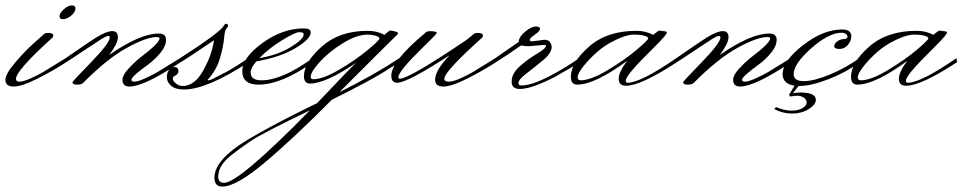

<svg xmlns="http://www.w3.org/2000/svg" viewBox="-87 -295 3569 710"><path d="M192 -264Q192 -250 176 -237Q160 -224 146.5 -224Q133 -224 133 -235Q133 -246 149 -260.5Q165 -275 178.5 -275Q192 -275 192 -264ZM107 -156Q-28 -34 -28 -3Q-28 7 -14.5 7Q-1 7 26 -5Q53 -17 74 -29.5Q95 -42 124.5 -60.5Q154 -79 156 -80L158 -65Q112 -35 53 -5Q-6 25 -36.5 25Q-67 25 -67 0Q-67 -21 -31 -63.5Q5 -106 41 -138L77 -170Q82 -174 96 -173Q110 -172 110 -163Q110 -159 107 -156Z M317 -92Q431 -171 500 -171Q527 -171 527 -148Q527 -125 507 -100.5Q487 -76 463 -58Q399 -12 399 0Q399 7 410.5 7Q422 7 449 -5Q476 -17 497 -29.5Q518 -42 547.5 -60.5Q577 -79 579 -80L581 -65Q446 25 392 25Q366 25 366 0Q366 -17 387.5 -40.5Q409 -64 434 -84Q503 -136 503 -153Q503 -158 492 -158Q455 -158 382 -118Q309 -78 220 12Q214 18 197.5 18Q181 18 181 9Q181 6 250 -65Q319 -136 319 -157Q319 -162 312.5 -162Q306 -162 285.5 -149Q265 -136 222.5 -107.5Q180 -79 150 -60L147 -74Q162 -84 188 -102Q214 -120 231 -131.5Q248 -143 268 -156Q307 -180 328 -180Q349 -180 349 -157.5Q349 -135 317 -92Z M741 -201Q745 -207 750.5 -207Q756 -207 756 -201Q756 -195 750 -189Q744 -183 741.5 -152.5Q739 -122 726 -78.5Q713 -35 681 0Q681 2 685 2Q692 2 736 -22L750 -29Q788 -50 831 -80L833 -65Q677 36 594 36Q561 36 545.5 22Q530 8 530 -9Q530 -26 538 -36.5Q546 -47 558 -47Q573 -47 573 -31Q573 -21 557 -13Q552 -10 552 -3Q552 4 563.5 13.5Q575 23 588 23Q632 23 663.5 -32.5Q695 -88 704 -143V-146Q607 -80 573 -60L570 -74Q733 -179 741 -201Z M1036 -168Q1036 -176 1020 -176Q1004 -176 955 -145.5Q906 -115 872 -80Q939 -91 987.5 -120.5Q1036 -150 1036 -168ZM840 -27Q840 2 880 2Q956 2 1069 -80L1071 -65Q953 18 869 18Q809 18 809 -32Q809 -82 883.5 -136Q958 -190 1037 -190Q1062 -190 1062 -175Q1062 -151 1006.5 -117.5Q951 -84 861 -68Q840 -44 840 -27Z M1072 -2Q1107 -2 1167.5 -37.5Q1228 -73 1272 -109.5Q1316 -146 1316 -152.5Q1316 -159 1301.5 -163Q1287 -167 1273 -167Q1232 -167 1180.5 -135Q1129 -103 1095.5 -66Q1062 -29 1062 -11Q1062 -2 1072 -2ZM742 381Q796 381 1059 113Q882 198 839.5 227Q797 256 770.5 277Q744 298 732 317.5Q720 337 720 359Q720 381 742 381ZM1335 -166Q1351 -182 1356.5 -182Q1362 -182 1373.5 -179Q1385 -176 1385 -172.5Q1385 -169 1377 -162Q1369 -155 1168 46Q1300 -20 1390 -80L1392 -65Q1347 -39 1328 -26Q1274 7 1140 74Q995 220 890.5 307.5Q786 395 735 395Q706 395 706 362Q706 329 736 294.5Q766 260 825 224Q918 168 1074 92Q1081 89 1085 87Q1102 70 1139.5 30Q1177 -10 1189 -22Q1201 -34 1207 -40Q1220 -54 1230 -63Q1119 13 1060 14Q1037 14 1037 -13Q1037 -64 1102.5 -122.5Q1168 -181 1272 -181Q1307 -181 1335 -166Z M1490 -177Q1495 -181 1517 -179Q1528 -177 1528 -174.5Q1528 -172 1523 -166Q1518 -160 1475 -118Q1386 -31 1386 -9Q1386 -4 1392 -4Q1426 -4 1639 -148L1666 -170Q1671 -174 1685 -173Q1699 -172 1699 -163Q1699 -159 1696 -156Q1556 -30 1556 -4Q1556 7 1572 7Q1588 7 1615 -5Q1642 -17 1663 -29.5Q1684 -42 1713.5 -60.5Q1743 -79 1745 -80L1747 -65Q1701 -35 1642 -5Q1583 25 1552.5 25Q1522 25 1522 0Q1522 -35 1576 -91Q1419 11 1382 11Q1360 11 1360 -15Q1360 -70 1490 -177Z M1880 -142 1927 -148Q1939 -148 1946 -140Q1953 -132 1953 -121Q1953 -99 1922 -73Q1891 -47 1860.5 -24Q1830 -1 1830 13Q1830 21 1843 21Q1886 21 1974 -29Q2012 -50 2055 -80L2057 -65Q2023 -43 1981 -20Q1957 -5 1911 14.5Q1865 34 1835 34Q1805 34 1805 7Q1805 -24 1837 -51.5Q1869 -79 1900.5 -97.5Q1932 -116 1932 -126Q1932 -129 1925 -129L1869 -124Q1853 -124 1840 -127Q1792 -93 1739 -60L1736 -74L1831 -140Q1832 -159 1855 -178Q1878 -197 1894 -197Q1910 -197 1910 -188.5Q1910 -180 1891 -167Q1872 -154 1872 -148Q1872 -142 1880 -142Z M2060 2Q2098 2 2161.5 -36.5Q2225 -75 2267.5 -111Q2310 -147 2310 -153Q2310 -159 2295.5 -163Q2281 -167 2256 -167Q2231 -167 2190 -147.5Q2149 -128 2119 -101Q2089 -74 2069 -48Q2049 -22 2049 -10Q2049 2 2060 2ZM2328 -166Q2348 -182 2350 -182Q2377 -179 2378 -177.5Q2379 -176 2379 -174Q2379 -172 2371 -161.5Q2363 -151 2324 -112Q2227 -17 2227 3Q2227 11 2234 11Q2282 11 2414 -80L2416 -65Q2283 22 2228 22Q2201 22 2201 -3.5Q2201 -29 2232 -70Q2114 17 2048 18Q2024 18 2024 -11Q2024 -63 2090.5 -122Q2157 -181 2266 -181Q2302 -181 2328 -166Z M2575 -92Q2689 -171 2758 -171Q2785 -171 2785 -148Q2785 -125 2765 -100.5Q2745 -76 2721 -58Q2657 -12 2657 0Q2657 7 2668.5 7Q2680 7 2707 -5Q2734 -17 2755 -29.5Q2776 -42 2805.5 -60.5Q2835 -79 2837 -80L2839 -65Q2704 25 2650 25Q2624 25 2624 0Q2624 -17 2645.5 -40.5Q2667 -64 2692 -84Q2761 -136 2761 -153Q2761 -158 2750 -158Q2713 -158 2640 -118Q2567 -78 2478 12Q2472 18 2455.5 18Q2439 18 2439 9Q2439 6 2508 -65Q2577 -136 2577 -157Q2577 -162 2570.5 -162Q2564 -162 2543.5 -149Q2523 -136 2480.5 -107.5Q2438 -79 2408 -60L2405 -74Q2420 -84 2446 -102Q2472 -120 2489 -131.5Q2506 -143 2526 -156Q2565 -180 2586 -180Q2607 -180 2607 -157.5Q2607 -135 2575 -92Z M2848 -21Q2848 5 2885.5 5Q2923 5 2982 -19.5Q3041 -44 3091 -80L3093 -65Q3041 -27 2976.5 -2Q2912 23 2867 23H2866L2845 50Q2859 47 2872 47Q2930 47 2930 74Q2930 92 2903.5 108.5Q2877 125 2842 125Q2807 125 2776 108L2783 101Q2813 114 2839.5 114Q2866 114 2881 104.5Q2896 95 2896 84Q2896 73 2885 66Q2874 59 2863 59Q2852 59 2834 62L2831 55L2851 22Q2807 15 2807 -21Q2807 -69 2882 -127.5Q2957 -186 3027 -186Q3061 -186 3061 -161Q3061 -144 3048.5 -129Q3036 -114 3017 -114Q2998 -114 2998 -124Q2998 -134 3009 -142Q3020 -150 3033.5 -150.5Q3047 -151 3047 -160Q3047 -165 3041 -169.5Q3035 -174 3026 -174Q2978 -174 2913 -116.5Q2848 -59 2848 -21Z M3096 2Q3134 2 3197.5 -36.5Q3261 -75 3303.5 -111Q3346 -147 3346 -153Q3346 -159 3331.5 -163Q3317 -167 3292 -167Q3267 -167 3226 -147.5Q3185 -128 3155 -101Q3125 -74 3105 -48Q3085 -22 3085 -10Q3085 2 3096 2ZM3364 -166Q3384 -182 3386 -182Q3413 -179 3414 -177.5Q3415 -176 3415 -174Q3415 -172 3407 -161.5Q3399 -151 3360 -112Q3263 -17 3263 3Q3263 11 3270 11Q3318 11 3450 -80L3452 -65Q3319 22 3264 22Q3237 22 3237 -3.5Q3237 -29 3268 -70Q3150 17 3084 18Q3060 18 3060 -11Q3060 -63 3126.5 -122Q3193 -181 3302 -181Q3338 -181 3364 -166Z"/></svg>

Font: Monsieur La Doulaise
Style: Regular
Weight: 400
Designer: Alejandro Paul
Foundry: Alejandro Paul
Version: Version 1.000